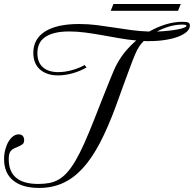

<svg xmlns="http://www.w3.org/2000/svg" viewBox="-20 -904 953 943"><path d="M557.6 -595.2Q574.7 -626 598.1 -653.8Q621.6 -681.6 649.4 -705.1Q606.4 -709 564.2 -716.6Q522 -724.1 480.7 -731.4Q439.5 -738.8 399.4 -744.1Q359.4 -749.5 320.8 -749.5Q277.3 -749.5 247.6 -741.7Q217.8 -733.9 199 -720Q180.2 -706.1 171.9 -686.5Q163.6 -667 163.6 -643.1Q163.6 -619.1 170.9 -601.6Q178.2 -584 191.9 -572.5Q205.6 -561 224.4 -555.4Q243.2 -549.8 266.1 -549.8Q281.7 -549.8 298.8 -552.2Q315.9 -554.7 332.8 -559.3Q349.6 -564 365.7 -570.3Q381.8 -576.7 395.5 -584.5L405.3 -572.8Q373 -554.2 335.9 -543.9Q298.8 -533.7 265.1 -533.7Q236.8 -533.7 214.4 -541.3Q191.9 -548.8 176 -563Q160.2 -577.1 151.9 -597.7Q143.6 -618.2 143.6 -644Q143.6 -712.9 201.4 -749.5Q259.3 -786.1 368.7 -786.1Q412.6 -786.1 454.8 -780.8Q497.1 -775.4 539.3 -768.8Q581.5 -762.2 624.5 -756.3Q667.5 -750.5 712.9 -749Q752.4 -771.5 793.9 -784.2Q835.4 -796.9 876.5 -796.9Q897.5 -796.9 905 -793Q912.6 -789.1 912.6 -778.3Q912.6 -762.2 897.5 -748.3Q882.3 -734.4 855.7 -724.1Q829.1 -713.9 792.5 -708Q755.9 -702.1 713.4 -702.1Q706.5 -702.1 699.7 -702.1Q692.9 -702.1 686 -702.6Q679.2 -695.8 673.6 -689Q668 -682.1 663.1 -674.8Q658.7 -668.5 654.3 -659.9Q649.9 -651.4 644 -637.9Q638.2 -624.5 630.4 -604.5Q622.6 -584.5 611.6 -554.4Q600.6 -524.4 585.4 -483.2Q570.3 -441.9 550.3 -386.2Q511.2 -279.3 470.9 -202.4Q430.7 -125.5 385.3 -76.4Q339.8 -27.3 287.6 -4.2Q235.4 19 172.4 19Q89.4 19 44.7 -17.6Q0 -54.2 0 -122.6Q0 -147.5 5.9 -169.4Q11.7 -191.4 21.5 -208Q31.2 -224.6 44.2 -234.4Q57.1 -244.1 71.8 -244.1Q84.5 -244.1 91.6 -236.6Q98.6 -229 98.6 -214.8Q98.6 -208 96.4 -203.1Q94.2 -198.2 88.9 -194.3Q83.5 -190.4 74.2 -186Q64.9 -181.6 50.8 -175.8Q36.6 -169.4 29.8 -158Q22.9 -146.5 22.9 -121.6Q22.9 -61.5 59.1 -31Q95.2 -0.5 168.5 -0.5Q198.2 -0.5 223.1 -5.4Q248 -10.3 269.8 -23.2Q291.5 -36.1 311.3 -58.6Q331.1 -81.1 351.3 -115.7Q371.6 -150.4 393.3 -198.7Q415 -247.1 440.9 -312.5Q462.4 -367.7 478.3 -407.7Q494.1 -447.8 505.6 -476.3Q517.1 -504.9 524.9 -523.9Q532.7 -543 538.3 -556.2Q543.9 -569.3 548.3 -578.1Q552.7 -586.9 557.6 -595.2ZM874 -783.2Q843.3 -783.2 811.5 -773.9Q779.8 -764.6 750.5 -749Q778.3 -750 804.4 -752.7Q830.6 -755.4 851.1 -759.3Q871.6 -763.2 883.8 -767.8Q896 -772.5 896 -777.3Q896 -783.2 874 -783.2ZM537.1 -884.3H867.7L854.5 -851.1H523.9Z"/></svg>

Font: Petit Formal Script
Style: Regular
Weight: 400
Version: Version 1.001; ttfautohint (v0.8) -G 200 -r 50